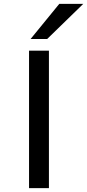

<svg xmlns="http://www.w3.org/2000/svg" viewBox="-20 -965 447 985"><path d="M129 0V-705H231V0ZM137 -765 284 -945H407L222 -765Z"/></svg>

Font: Nunito Sans 7pt Expanded
Style: Regular
Weight: 400
Width: 7
Designer: Vernon Adams
Foundry: Vernon Adams
Version: Version 3.101;gftools[0.9.27]